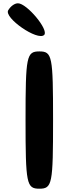

<svg xmlns="http://www.w3.org/2000/svg" viewBox="-20 -1195 379 1165"><path d="M135 -467C135 -79 141 -50 219 -50C297 -50 302 -79 302 -467C302 -855 297 -883 219 -883C141 -883 135 -855 135 -467ZM30 -1133C2 -1087 209 -944 248 -983C278 -1013 143 -1175 89 -1175C69 -1175 45 -1158 30 -1133Z"/></svg>

Font: Hussar Skorodowane
Style: Bold
Weight: 700
Foundry: Cannot Into Space Fonts
Version: Version 0.892